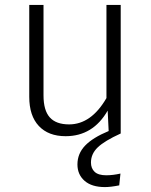

<svg xmlns="http://www.w3.org/2000/svg" viewBox="-20 -543 616 781"><path d="M350 118Q350 142 365 156Q380 170 412 170Q439 170 470 163L465 211Q430 218 407 218Q353 218 324 192.5Q295 167 295 126Q295 82 326 49.5Q357 17 422 -10L418 -93Q358 11 247 11Q177 11 138 -30.5Q99 -72 99 -149V-523H157V-155Q157 -94 182.5 -65.5Q208 -37 261 -37Q351 -37 413 -144V-523H471V0Q405 30 377.5 56.5Q350 83 350 118Z"/></svg>

Font: Fira Sans Light
Style: Regular
Weight: 300
Designer: bBox Type GmbH & Carrois Corporate GbR & Edenspiekermann AG
Foundry: bBox Type GmbH & Carrois Corporate GbR & Edenspiekermann AG
Version: Version 4.301